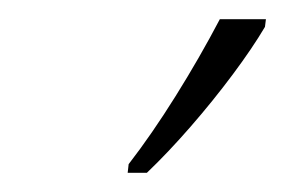

<svg xmlns="http://www.w3.org/2000/svg" viewBox="-20 -786 297 200"><path d="M113 -606 114 -615Q138 -646 163 -686Q188 -726 209 -766H257L256 -758Q243 -736 222.5 -708.5Q202 -681 178.5 -654Q155 -627 133 -606Z"/></svg>

Font: Noto Serif SemiCondensed ExtraLight
Style: Italic
Weight: 200
Width: 4
Italic angle: -12°
Designer: Monotype Design Team
Foundry: Monotype Imaging Inc.
Version: Version 2.013